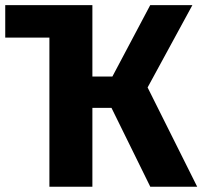

<svg xmlns="http://www.w3.org/2000/svg" viewBox="-20 -713 773 733"><path d="M0 -693.4H312.7L188.6 -569.4H0ZM553.5 -693.4H714.5L543.5 -379.1L732.9 0H553.8L405.6 -301.2H332.7V0H168.6V-693.4H332.7V-420.9H409.1Z"/></svg>

Font: Fira Sans Variable
Style: Regular
Weight: 400
Designer: Carrois Corporate & Edenspiekermann AG
Foundry: Carrois Corporate GbR & Edenspiekermann AG
Version: Version 4.202